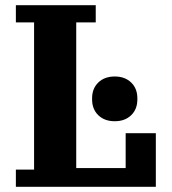

<svg xmlns="http://www.w3.org/2000/svg" viewBox="-20 -718 660 738"><path d="M41 -66H111V-632H41V-698H348V-632H273V-72H463V-206H579V0H41ZM421 -252Q382 -252 358 -275Q334 -298 334 -336V-340Q334 -378 358 -401Q382 -424 421 -424Q460 -424 484 -401Q508 -378 508 -340V-336Q508 -298 484 -275Q460 -252 421 -252Z"/></svg>

Font: IBM Plex Serif
Style: Bold
Weight: 700
Designer: Mike Abbink, Paul van der Laan, Pieter van Rosmalen
Foundry: Bold Monday
Version: Version 2.008